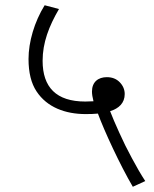

<svg xmlns="http://www.w3.org/2000/svg" viewBox="-20 -652 591 739"><path d="M539.1 44.9C522.5 19.5 505.4 -9.8 487.8 -43C469.7 -76.2 453.6 -108.9 439 -141.6C424.3 -173.8 412.6 -201.2 403.8 -224.1C437.5 -234.4 460 -255.4 460 -290C460 -307.1 453.6 -322.3 440.9 -335.4C428.2 -348.6 411.6 -355 391.1 -355C357.9 -355 334 -336.4 334 -299.8C334 -290 335.9 -277.3 339.8 -262.2C329.6 -261.7 318.8 -261.2 308.1 -261.2C196.3 -261.2 144 -316.4 144 -418C144 -487.8 168.5 -551.3 207 -617.2L151.9 -631.8C112.3 -567.9 89.8 -490.7 89.8 -424.8C89.8 -372.6 100.1 -331.1 120.6 -300.3C161.1 -238.8 231.4 -212.9 310.1 -212.9C327.1 -212.9 342.8 -213.4 356.9 -214.8C380.9 -148.9 441.9 -17.1 491.2 66.9Z"/></svg>

Font: Noto Reveo Sans
Style: Regular
Weight: 300
Designer: Monotype Design Team
Foundry: Monotype Imaging Inc.
Version: Version 2.007